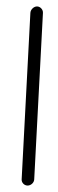

<svg xmlns="http://www.w3.org/2000/svg" viewBox="-20 -504 179 596"><path d="M74.3 -464 47.2 53C46.7 63.3 55.6 72 65.7 72C75.9 72 85.7 63.3 86.2 53L113.3 -464C113.9 -474.3 105 -484 94.9 -484C84.7 -484 74.9 -474.3 74.3 -464Z"/></svg>

Font: Just Breathe
Style: Obl1
Weight: 400
Foundry: Cannot Into Space Fonts
Version: Version 0.72